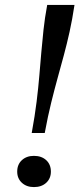

<svg xmlns="http://www.w3.org/2000/svg" viewBox="-20 -755 323 781"><path d="M283 -735H172Q162 -681 157 -634Q152 -587 148 -541.5Q144 -496 140 -447.5Q136 -399 129 -342Q122 -285 109 -214H162Q175 -284 188.5 -338.5Q202 -393 215 -440Q228 -487 240 -531.5Q252 -576 263 -625.5Q274 -675 283 -735ZM187 -57Q187 -29 168 -11.5Q149 6 118 6Q88 6 69 -11.5Q50 -29 50 -57Q50 -86 69 -103.5Q88 -121 118 -121Q149 -121 168 -103.5Q187 -86 187 -57Z"/></svg>

Font: Roboto Serif 20pt
Style: Italic
Weight: 400
Italic angle: -10°
Designer: Greg Gazdowicz
Foundry: Commercial Type
Version: Version 1.008